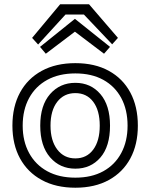

<svg xmlns="http://www.w3.org/2000/svg" viewBox="-20 -865 702 897"><path d="M286 -797 158 -657 130 -688 261 -845H396L531 -688L504 -658L372 -797ZM194 -614 167 -646 330 -777 494 -646 466 -614 330 -717ZM624 -278Q624 -190 589 -125Q554 -60 488.5 -24Q423 12 332 12Q241 12 175 -24Q109 -60 73.5 -125Q38 -190 38 -278Q38 -367 73.5 -432.5Q109 -498 175 -534Q241 -570 332 -570Q423 -570 488.5 -534Q554 -498 589 -432.5Q624 -367 624 -278ZM576 -278Q576 -352 546.5 -407Q517 -462 462.5 -492Q408 -522 332 -522Q256 -522 201 -492Q146 -462 116 -407Q86 -352 86 -278Q86 -205 116 -150Q146 -95 201 -65Q256 -35 332 -35Q408 -35 462.5 -65Q517 -95 546.5 -150Q576 -205 576 -278ZM332 -77Q260 -77 214 -130Q168 -183 168 -278Q168 -373 214 -425.5Q260 -478 332 -478Q404 -478 449 -425.5Q494 -373 494 -278Q494 -181 449 -129Q404 -77 332 -77ZM332 -125Q385 -125 415.5 -166Q446 -207 446 -278Q446 -349 415.5 -389.5Q385 -430 332 -430Q279 -430 247.5 -389.5Q216 -349 216 -278Q216 -208 247.5 -166.5Q279 -125 332 -125Z"/></svg>

Font: Train One
Style: Regular
Weight: 400
Designer: Fontworks Inc.
Foundry: Fontworks Inc.
Version: Version 1.100